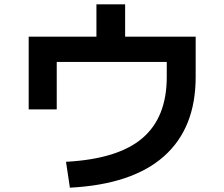

<svg xmlns="http://www.w3.org/2000/svg" viewBox="-20 -827 1040 890"><path d="M113 -657H427V-807H560V-657H887V-470Q887 -233 740 -102.5Q593 28 304 43L286 -77Q527 -90 640 -186.5Q753 -283 753 -470V-540H243V-320H113Z"/></svg>

Font: M PLUS 1p
Style: Bold
Weight: 700
Version: Version 1.062